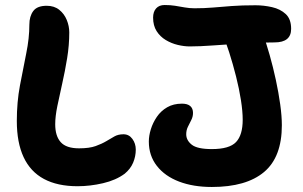

<svg xmlns="http://www.w3.org/2000/svg" viewBox="-20 -733 1208 765"><path d="M289 9Q209 9 155 -20Q101 -49 74 -107Q47 -165 47 -251Q47 -326 59.5 -392.5Q72 -459 84.5 -520Q97 -581 97 -635Q97 -668 112.5 -689Q128 -710 166 -710Q196 -710 216 -694Q236 -678 246 -653.5Q256 -629 256 -604Q256 -553 247.5 -501Q239 -449 228 -400.5Q217 -352 208.5 -310.5Q200 -269 200 -238Q200 -191 222 -166.5Q244 -142 295 -142Q336 -142 361 -151Q386 -160 403.5 -170.5Q421 -181 436 -189.5Q451 -198 472 -198Q494 -198 507.5 -179.5Q521 -161 521 -137Q521 -110 510.5 -85Q500 -60 477 -41Q442 -15 390.5 -3Q339 9 289 9ZM824 12Q750 12 693.5 -9.5Q637 -31 605 -72Q573 -113 573 -169Q573 -192 581 -218Q589 -244 605 -267.5Q621 -291 646 -305.5Q671 -320 705 -320Q727 -320 738 -310.5Q749 -301 749 -283Q749 -268 742 -254.5Q735 -241 728.5 -227.5Q722 -214 722 -198Q722 -174 744 -156.5Q766 -139 824 -139Q894 -139 920.5 -167Q947 -195 947 -256Q947 -289 940 -334Q933 -379 920.5 -428.5Q908 -478 893 -525Q878 -572 862 -609Q852 -635 865.5 -655.5Q879 -676 903 -676Q953 -675 982 -658.5Q1011 -642 1028 -597Q1041 -561 1054.5 -513.5Q1068 -466 1079 -415Q1090 -364 1096.5 -317Q1103 -270 1103 -234Q1103 -107 1032 -47.5Q961 12 824 12ZM736 -548Q714 -548 688.5 -554Q663 -560 640.5 -573.5Q618 -587 604 -609Q590 -631 590 -663Q590 -686 602 -699.5Q614 -713 636 -713Q659 -713 677.5 -710Q696 -707 715.5 -703.5Q735 -700 755 -700Q794 -700 829 -703Q864 -706 903.5 -709Q943 -712 998 -712Q1031 -712 1064 -704.5Q1097 -697 1118.5 -677Q1140 -657 1140 -618Q1140 -564 1074 -564Q1009 -564 946.5 -560Q884 -556 830 -552Q776 -548 736 -548Z"/></svg>

Font: Shantell Sans
Style: Bold
Weight: 700
Designer: Stephen Nixon, Anya Danilova, Shantell Martin
Foundry: Arrow Type
Version: Version 1.011;[c5ecc13dd]